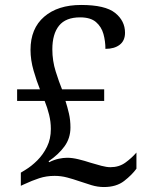

<svg xmlns="http://www.w3.org/2000/svg" viewBox="-20 -744 599 774"><path d="M399 10Q374 10 349 2.5Q324 -5 298 -14Q275 -22 250.5 -28.5Q226 -35 200 -35Q167 -35 138 -25.5Q109 -16 77 -1L64 5V-48L82 -59Q107 -74 130.5 -97.5Q154 -121 169.5 -152.5Q185 -184 185 -224Q185 -253 178 -281.5Q171 -310 160 -337H49V-384H141Q128 -416 115.5 -459Q103 -502 103 -543Q103 -629 158 -676.5Q213 -724 307 -724Q404 -724 444 -692Q484 -660 484 -612Q484 -580 462.5 -563.5Q441 -547 405 -547Q405 -578 397 -607Q389 -636 367 -655Q345 -674 303 -674Q245 -674 218 -640.5Q191 -607 191 -545Q191 -499 204.5 -456Q218 -413 230 -384H400V-337H244Q252 -312 258 -286Q264 -260 264 -230Q264 -187 240 -154Q216 -121 176 -94L178 -90Q198 -100 216.5 -104Q235 -108 251 -108Q271 -108 296 -102Q321 -96 345 -88Q368 -81 389 -75.5Q410 -70 425 -70Q460 -70 485.5 -88.5Q511 -107 530 -129V-64Q512 -39 480.5 -14.5Q449 10 399 10Z"/></svg>

Font: NotoSerif-Regular
Style: Regular
Weight: 400
Designer: Monotype Design Team
Foundry: Monotype Imaging Inc.
Version: Version 2.007; ttfautohint (v1.8) -l 8 -r 50 -G 200 -x 14 -D